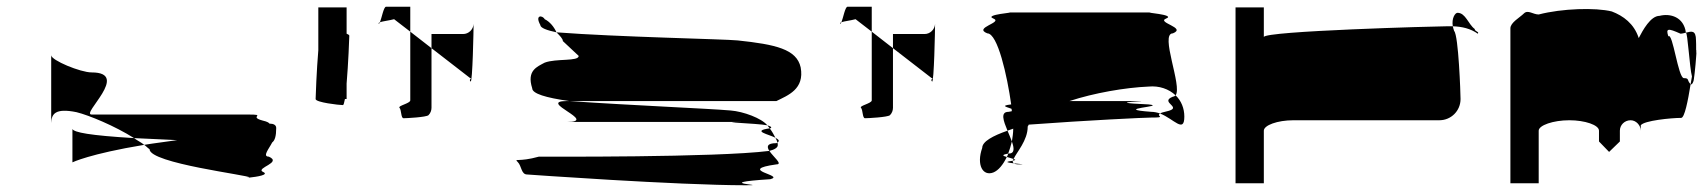

<svg xmlns="http://www.w3.org/2000/svg" viewBox="-20 -732 5057 570"><path d="M132 -367C133 -393 143 -412 207 -399C244 -390 321 -358 378 -322L506 -316C473 -311 438 -307 408 -302C414 -298 418 -293 424 -289C424 -247 721 -212 722 -205C741 -207 782 -213 760 -222C739 -234 819 -249 778 -267C758 -267 779 -291 788 -309C796 -315 800 -328 800 -352C800 -361 792 -365 780 -365C778 -368 773 -371 760 -374C715 -386 775 -392 716 -392H252C219 -392 369 -517 252 -517C219 -517 132 -553 132 -568ZM195 -250C195 -250 245 -275 408 -302C400 -309 387 -315 378 -322C245 -330 200 -339 195 -349ZM722 -205C715 -204 711 -204 716 -204H722Z M917 -438C917 -428 987 -420 998 -420C1000 -420 1002 -427 1004 -438H1009V-484C1014 -542 1017 -620 1017 -626C1017 -628 1014 -630 1009 -632V-710H925V-583C920 -525 917 -444 917 -438Z M1104 -662C1105 -661 1107 -663 1108 -666C1105 -665 1103 -663 1104 -662ZM1108 -666C1116 -669 1135 -671 1150 -675L1198 -638V-712H1126C1119 -712 1113 -678 1108 -666ZM1166 -412C1172 -406 1170 -381 1178 -381C1187 -381 1245 -384 1252 -390C1258 -396 1261 -404 1261 -412V-589L1198 -638V-434C1198 -425 1160 -418 1166 -412ZM1261 -589 1376 -500C1384 -500 1370 -497 1377 -490C1383 -484 1386 -647 1386 -661C1385 -644 1371 -631 1355 -631H1261ZM1386 -662V-661Z M1517 -251C1529 -239 1527 -214 1545 -214C1545 -214 1990 -182 2194 -182C2274 -182 2080 -188 2267 -200C2313 -212 2164 -227 2285 -244C2305 -244 2276 -266 2264 -284C2106 -264 1595 -267 1580 -267C1519 -250 1505 -263 1517 -251ZM1560 -470C1560 -454 1600 -442 1670 -432H2285C2319 -449 2369 -467 2357 -532C2345 -586 2283 -600 2170 -612C2132 -616 1814 -622 1632 -636C1642 -626 1651 -617 1651 -610L1698 -566C1698 -549 1631 -559 1597 -546C1575 -534 1543 -523 1560 -470ZM1584 -658C1584 -649 1604 -642 1632 -636C1625 -652 1612 -668 1597 -675C1591 -687 1567 -689 1584 -658ZM1663 -370H2194C2084 -370 2229 -366 2258 -360C2241 -381 2187 -401 2149 -404C2080 -410 1856 -419 1670 -432H1663C1572 -432 1759 -370 1663 -370ZM2258 -360C2260 -357 2263 -354 2265 -351H2267C2273 -354 2268 -357 2258 -360ZM2264 -284C2280 -288 2289 -294 2289 -301C2289 -303 2289 -306 2288 -309C2287 -308 2286 -308 2285 -307C2256 -307 2256 -296 2264 -284ZM2265 -351C2209 -343 2264 -333 2282 -323C2278 -331 2272 -342 2265 -351ZM2282 -323C2285 -318 2287 -313 2288 -309C2296 -314 2291 -318 2282 -323Z M2474 -662C2475 -661 2477 -663 2478 -666C2475 -665 2473 -663 2474 -662ZM2478 -666C2486 -669 2505 -671 2520 -675L2568 -638V-712H2496C2489 -712 2483 -678 2478 -666ZM2536 -412C2542 -406 2540 -381 2548 -381C2557 -381 2615 -384 2622 -390C2628 -396 2631 -404 2631 -412V-589L2568 -638V-434C2568 -425 2530 -418 2536 -412ZM2631 -589 2746 -500C2754 -500 2740 -497 2747 -490C2753 -484 2756 -647 2756 -661C2755 -644 2741 -631 2725 -631H2631ZM2756 -662V-661Z M2896 -293C2878 -242 2898 -208 2929 -220C2944 -226 2958 -243 2969 -266C2958 -269 2951 -272 2973 -276C2977 -287 2981 -299 2984 -312C2980 -322 2976 -333 2971 -344C2928 -329 2896 -312 2896 -293ZM2911 -633C2942 -633 2970 -507 2982 -422C2947 -418 2971 -414 2983 -409C2983 -407 2984 -404 2984 -402C2982 -401 2978 -401 2974 -400C2949 -400 2959 -373 2971 -344C2977 -346 2982 -348 2988 -350C2988 -337 2986 -324 2984 -312C2991 -292 2993 -276 2974 -276H2973C2972 -272 2971 -269 2969 -266C2975 -264 2984 -262 2989 -260C2998 -280 3031 -315 3031 -356C3031 -358 3034 -360 3034 -362C3211 -375 3379 -383 3398 -383C3446 -383 3410 -387 3424 -395C3416 -398 3406 -400 3398 -400C3275 -409 3448 -416 3390 -422C3230 -429 3428 -432 3349 -432H3155C3228 -456 3320 -472 3390 -475C3421 -478 3450 -468 3470 -449C3491 -475 3422 -633 3462 -633C3504 -650 3412 -665 3442 -677C3473 -689 3368 -695 3398 -695H2974C2999 -695 2899 -689 2929 -677C2959 -665 2868 -650 2911 -633ZM2982 -254C2960 -251 2974 -249 2990 -247C2987 -249 2986 -252 2987 -255C2986 -255 2984 -254 2982 -254ZM2987 -255C2997 -257 2995 -258 2989 -260C2988 -258 2987 -257 2987 -255ZM2990 -247C2993 -245 2997 -244 3005 -244C3028 -244 3008 -245 2990 -247ZM3424 -395C3465 -379 3496 -335 3496 -386C3496 -410 3487 -433 3470 -449C3468 -447 3465 -445 3462 -445C3419 -428 3497 -413 3442 -401C3432 -399 3427 -397 3424 -395Z M3648 -188H3732V-344C3732 -360 3772 -375 3820 -375H4253C4288 -375 4316 -403 4316 -438C4316 -454 4310 -627 4297 -640C4295 -645 4294 -650 4293 -654H4275C4246 -654 3732 -640 3732 -622V-710H3648ZM4293 -654C4321 -653 4346 -647 4367 -632C4373 -638 4358 -638 4358 -646C4339 -660 4331 -694 4307 -694C4300 -694 4289 -678 4293 -654Z M4464 -188H4548V-344C4548 -360 4591 -375 4639 -375C4685 -375 4727 -361 4727 -344V-312L4757 -281L4789 -312V-344C4789 -361 4803 -375 4821 -375C4837 -375 4851 -360 4851 -344V-360C4860 -374 4942 -382 4971 -382C4981 -382 4991 -432 4999 -482C4987 -494 4996 -500 4979 -500C4962 -500 4946 -637 4933 -624C4925 -648 4931 -649 4969 -632C4974 -632 4980 -634 4985 -635C4979 -682 4938 -693 4907 -685C4880 -685 4857 -642 4845 -619C4831 -662 4799 -685 4765 -698C4717 -710 4617 -707 4548 -689C4531 -689 4516 -704 4504 -692C4492 -680 4464 -665 4464 -648ZM4985 -634C4990 -639 4996 -530 5003 -505C5002 -497 5000 -490 4999 -482C5001 -480 5005 -483 5007 -490C5008 -491 5008 -494 5009 -499V-498V-500C5010 -504 5010 -509 5011 -515C5015 -548 5017 -591 5017 -580C5017 -589 5017 -585 5015 -573C5016 -595 5015 -612 5015 -612C5015 -644 5001 -639 4985 -635ZM5009 -500V-499Z"/></svg>

Font: bitstorm
Style: maxext
Weight: 400
Version: Version 0.2